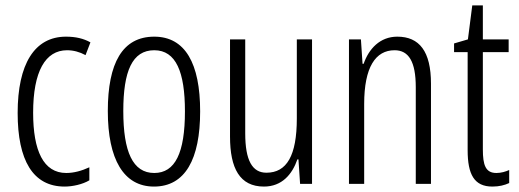

<svg xmlns="http://www.w3.org/2000/svg" viewBox="-20 -677 1911 707"><path d="M218 10C247 10 284 2 309 -13V-61C281 -48 252 -40 224 -40C140 -40 102 -122 102 -262C102 -414 147 -492 227 -492C250 -492 273 -486 295 -474L313 -521C288 -535 259 -542 223 -542C107 -542 45 -441 45 -261C45 -87 101 10 218 10Z M717 -267C717 -443 662 -542 548 -542C431 -542 377 -445 377 -268C377 -91 435 10 547 10C662 10 717 -91 717 -267ZM434 -268C434 -415 467 -492 548 -492C628 -492 661 -412 661 -267C661 -114 625 -40 548 -40C469 -40 434 -118 434 -268Z M1129 -532H1073V-241C1073 -104 1036 -41 961 -41C909 -41 883 -86 883 -186V-532H827V-174C827 -57 863 10 952 10C1018 10 1056 -35 1075 -90H1079L1085 0H1129Z M1443 -542C1379 -542 1338 -497 1319 -442H1315L1309 -532H1265V0H1321V-294C1321 -430 1363 -492 1433 -492C1485 -492 1511 -450 1511 -356V0H1567V-369C1567 -488 1524 -542 1443 -542Z M1808 -40C1768 -40 1758 -69 1758 -127V-485H1853V-532H1758V-657H1719L1703 -532L1652 -517V-485H1702V-124C1702 -35 1726 10 1793 10C1818 10 1838 5 1855 -3V-51C1842 -45 1825 -40 1808 -40Z"/></svg>

Font: Noto Sans Bengali ExtraCondensed Light
Style: Regular
Weight: 300
Width: 2
Designer: Joana Ranito - Universal Thirst; Jelle Bosma - Monotype Design Team
Foundry: Universal Thirst ehf.
Version: Version 3.000